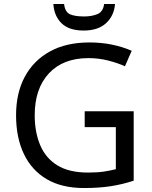

<svg xmlns="http://www.w3.org/2000/svg" viewBox="-20 -938 768 968"><path d="M407 -377H654V-27Q596 -8 537 1Q478 10 403 10Q292 10 216 -34.5Q140 -79 100.5 -161.5Q61 -244 61 -357Q61 -469 105 -551Q149 -633 231.5 -678.5Q314 -724 431 -724Q491 -724 544.5 -713Q598 -702 644 -682L610 -604Q572 -621 524.5 -633Q477 -645 426 -645Q298 -645 226.5 -568Q155 -491 155 -357Q155 -272 182.5 -206.5Q210 -141 269 -104.5Q328 -68 424 -68Q471 -68 504 -73Q537 -78 564 -85V-297H407ZM560 -918Q555 -858 514.5 -821Q474 -784 402 -784Q328 -784 290.5 -820.5Q253 -857 249 -918H303Q308 -877 333 -866Q358 -855 404 -855Q443 -855 471.5 -867Q500 -879 505 -918Z"/></svg>

Font: Noto Sans Lydian
Style: Regular
Weight: 400
Designer: Monotype Design Team
Foundry: Monotype Imaging Inc.
Version: Version 2.002; ttfautohint (v1.8.4.7-5d5b)